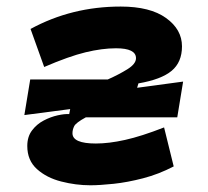

<svg xmlns="http://www.w3.org/2000/svg" viewBox="-20 -547 626 577"><path d="M251.5 9.8Q208 9.8 164.1 -1.5Q120.1 -12.7 91.1 -38.8Q62 -64.9 62 -108.4Q62 -136.2 76.2 -155Q90.3 -173.8 111.3 -184.8Q132.3 -195.8 153.3 -200.4Q174.3 -205.1 188 -204.1L190.9 -219.2L53.2 -201.2L70.8 -308.1H303.7Q336.9 -322.8 362.8 -338.9Q388.7 -355 388.7 -372.1Q388.7 -401.9 328.6 -401.9Q287.1 -401.9 237.3 -389.9Q187.5 -377.9 112.8 -345.7L71.8 -460Q195.3 -527.3 342.8 -527.3Q431.2 -527.3 479 -492.9Q526.9 -458.5 526.9 -407.7Q526.9 -359.9 495.6 -334Q464.4 -308.1 396 -296.4L392.1 -283.2L530.3 -301.8L512.7 -194.3H237.8Q208 -178.2 202.9 -167.7Q197.8 -157.2 197.8 -147Q197.8 -146.5 197.8 -146.5Q197.8 -115.7 268.1 -115.7Q307.1 -115.7 355.7 -126.5Q404.3 -137.2 473.1 -164.1L502 -46.9Q457 -23.4 409.9 -11.2Q362.8 1 321.3 5.4Q279.8 9.8 251.5 9.8Z"/></svg>

Font: Cascadia Code PL
Style: Bold Italic
Weight: 700
Italic angle: -10°
Monospace: yes
Designer: Aaron Bell
Foundry: Saja Typeworks
Version: Version 2404.023; ttfautohint (v1.8.4)